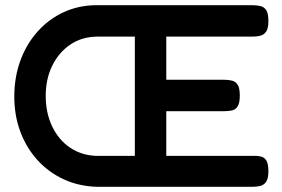

<svg xmlns="http://www.w3.org/2000/svg" viewBox="-20 -709 1087 739"><path d="M353 10Q284 8 226 -18.5Q168 -45 125 -92Q82 -139 58.5 -201.5Q35 -264 35 -337Q35 -412 58.5 -476Q82 -540 125 -588Q168 -636 226 -662.5Q284 -689 352 -689H952Q969 -689 983 -685.5Q997 -682 1005 -669.5Q1013 -657 1013 -628Q1013 -600 1004.5 -587.5Q996 -575 982 -571.5Q968 -568 952 -568H620V-402H843Q860 -402 873.5 -398.5Q887 -395 895 -382.5Q903 -370 903 -341Q903 -313 895 -300Q887 -287 873 -284Q859 -281 841 -281H620V-109H952Q969 -110 983 -107Q997 -104 1005 -91.5Q1013 -79 1013 -50Q1013 -22 1004.5 -9.5Q996 3 982 6.5Q968 10 952 10ZM351 -109H499V-568H352Q294 -567 250 -537Q206 -507 181 -456Q156 -405 156 -340Q156 -274 181 -222Q206 -170 250 -140.5Q294 -111 351 -109Z"/></svg>

Font: Fredoka Medium
Style: Regular
Weight: 500
Designer: Ben Nathan
Foundry: Milena B. Brandão, Ben Nathan
Version: Version 2.001